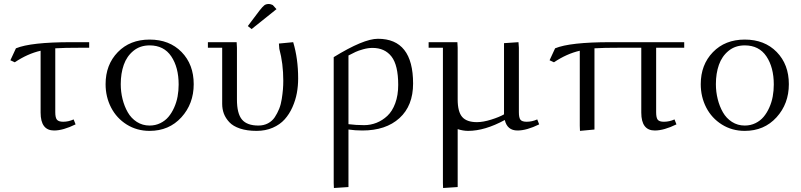

<svg xmlns="http://www.w3.org/2000/svg" viewBox="-20 -651 4024 965"><path d="M32.2 -348.1 60.1 -408.2Q134.8 -439 337.9 -439H428.2V-411.1H394Q298.8 -411.1 257.8 -408.2V-86.9Q257.8 -59.1 266.4 -49.1Q274.9 -39.1 297.9 -39.1Q324.2 -39.1 350.1 -50.8L359.9 -25.9Q296.9 4.9 252 4.9Q184.1 4.9 184.1 -85V-396Q118.2 -380.9 54.2 -337.9Z M510.7 -228Q510.7 -325.7 572 -388.9Q633.3 -452.1 731.9 -452.1Q831.5 -452.1 892.6 -389.6Q953.6 -327.1 953.6 -228Q953.6 -129.4 891.6 -61.3Q829.6 6.8 731.9 6.8Q668 6.8 616.9 -25.1Q565.9 -57.1 538.3 -110.6Q510.7 -164.1 510.7 -228ZM586.9 -228Q586.9 -189.5 595.9 -153.1Q605 -116.7 622.1 -86.7Q639.2 -56.6 667.7 -38.3Q696.3 -20 731.9 -20Q761.2 -20 785.6 -32Q810.1 -43.9 826.7 -63.7Q843.3 -83.5 855.2 -110.1Q867.2 -136.7 872.6 -166Q877.9 -195.3 877.9 -226.1Q877.9 -312.5 840.8 -367.7Q803.7 -422.9 731.9 -422.9Q684.1 -422.9 650.6 -395.5Q617.2 -368.2 602.1 -325.2Q586.9 -282.2 586.9 -228Z M1024.9 -411.1V-439H1169.4L1170.9 -411.1V-150.9Q1170.9 -80.1 1196.3 -50Q1221.7 -20 1278.8 -20Q1305.7 -20 1326.9 -31.2Q1348.1 -42.5 1361.1 -62Q1374 -81.5 1383.1 -104Q1392.1 -126.5 1396.2 -153.8Q1400.4 -181.2 1402.1 -202.1Q1403.8 -223.1 1403.8 -245.1Q1403.8 -332 1383.8 -405.8L1381.8 -432.1L1453.6 -439Q1478.5 -356.4 1478.5 -256.8Q1478.5 -218.8 1471.9 -182.9Q1465.3 -147 1449.7 -112.1Q1434.1 -77.1 1410.6 -51Q1387.2 -24.9 1350.8 -9Q1314.5 6.8 1269.5 6.8Q1221.7 6.8 1186.5 -4.9Q1151.4 -16.6 1132.6 -36.9Q1113.8 -57.1 1105.2 -79.8Q1096.7 -102.5 1096.7 -128.9V-411.1ZM1225.6 -520 1283.7 -597.2Q1299.8 -617.7 1308.3 -624.3Q1316.9 -630.9 1330.6 -630.9Q1335.9 -630.9 1341.6 -629.2Q1347.2 -627.4 1350.1 -626L1352.5 -624L1369.6 -605L1244.6 -504.9Z M1657.2 269V-363.8Q1807.1 -456.1 1879.4 -456.1Q2056.2 -456.1 2056.2 -231Q2056.2 -119.6 1987.8 -57.4Q1919.4 4.9 1801.3 4.9Q1765.1 4.9 1731.4 0V289.1L1658.2 293.9ZM1731.4 -26.9Q1770 -22 1810.1 -22Q1842.3 -22 1872.1 -33.7Q1901.9 -45.4 1926.8 -68.6Q1951.7 -91.8 1966.6 -132.1Q1981.4 -172.4 1981.4 -224.1Q1981.4 -323.2 1947.8 -366.7Q1914.1 -410.2 1852.1 -410.2Q1829.6 -410.2 1805.2 -403.3Q1780.8 -396.5 1767.3 -390.1Q1753.9 -383.8 1731.4 -372.1Z M2134.3 -411.1V-439H2278.8L2280.3 -411.1V-150.9Q2280.3 -89.4 2303 -63.2Q2325.7 -37.1 2377 -37.1Q2408.2 -37.1 2448.7 -49.8Q2489.3 -62.5 2513.2 -76.2V-434.1L2585.9 -439L2587.9 -411.1V-86.9Q2587.9 -59.1 2595.9 -49.1Q2604 -39.1 2627 -39.1Q2654.3 -39.1 2680.2 -50.8L2689.9 -25.9Q2627 4.9 2581.1 4.9Q2529.3 4.9 2517.1 -47.9Q2416.5 6.8 2333 6.8Q2307.6 6.8 2280.3 -2V289.1L2207 293.9L2206.1 269V-411.1Z M2742.2 -348.1 2770 -408.2Q2844.7 -439 3047.9 -439H3418.9V-411.1H3277.8V-86.9Q3277.8 -59.1 3285.9 -49.1Q3293.9 -39.1 3316.9 -39.1Q3344.2 -39.1 3370.1 -50.8L3379.9 -25.9Q3316.9 4.9 3271 4.9Q3203.1 4.9 3203.1 -85V-411.1H3104Q3008.8 -411.1 2967.8 -408.2V0L2895 6.8L2894 -19V-396Q2828.1 -380.9 2764.2 -337.9Z M3502 -228Q3502 -325.7 3563.2 -388.9Q3624.5 -452.1 3723.1 -452.1Q3822.8 -452.1 3883.8 -389.6Q3944.8 -327.1 3944.8 -228Q3944.8 -129.4 3882.8 -61.3Q3820.8 6.8 3723.1 6.8Q3659.2 6.8 3608.2 -25.1Q3557.1 -57.1 3529.5 -110.6Q3502 -164.1 3502 -228ZM3578.1 -228Q3578.1 -189.5 3587.2 -153.1Q3596.2 -116.7 3613.3 -86.7Q3630.4 -56.6 3658.9 -38.3Q3687.5 -20 3723.1 -20Q3752.4 -20 3776.9 -32Q3801.3 -43.9 3817.9 -63.7Q3834.5 -83.5 3846.4 -110.1Q3858.4 -136.7 3863.8 -166Q3869.1 -195.3 3869.1 -226.1Q3869.1 -312.5 3832 -367.7Q3794.9 -422.9 3723.1 -422.9Q3675.3 -422.9 3641.8 -395.5Q3608.4 -368.2 3593.3 -325.2Q3578.1 -282.2 3578.1 -228Z"/></svg>

Font: Dehuti Alt
Style: Book
Weight: 400
Version: Version 1.2